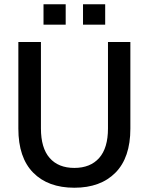

<svg xmlns="http://www.w3.org/2000/svg" viewBox="-20 -879 703 909"><path d="M332 9.8Q207.5 9.8 137.2 -61.5Q66.9 -132.8 66.9 -270V-680.2H173.8V-271Q173.8 -178.2 215.1 -131.1Q256.3 -84 332 -84Q407.7 -84 449.5 -131.1Q491.2 -178.2 491.2 -271V-680.2H597.2V-270Q597.2 -132.8 526.6 -61.5Q456.1 9.8 332 9.8ZM186 -762.2V-858.9H291V-762.2ZM373 -762.2V-858.9H478V-762.2Z"/></svg>

Font: TASA Orbiter Text Medium
Style: Regular
Weight: 500
Designer: Weizhong Zhang
Version: Version 1.000;Glyphs 3.1.2 (3151)